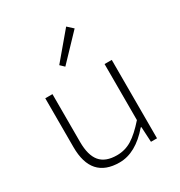

<svg xmlns="http://www.w3.org/2000/svg" viewBox="-179 -880 957 1018"><g transform="rotate(-30 300.0 -371.0)"><path d="M259 12Q87 12 87 -181V-480H131V-187Q131 -106 163.5 -67Q196 -28 266 -28Q316 -28 357.5 -53.5Q399 -79 450 -137V-480H494V0H457L452 -93H448Q358 12 259 12ZM263 -572 239 -595 373 -754 407 -723Z"/></g></svg>

Font: TypoPRO Source Code Pro
Style: Regular
Weight: 300
Monospace: yes
Designer: Paul D. Hunt, Teo Tuominen
Foundry: Adobe Systems Incorporated
Version: Version 2.010;PS 1.0;hotconv 1.0.84;makeotf.lib2.5.63406